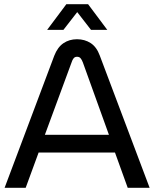

<svg xmlns="http://www.w3.org/2000/svg" viewBox="-20 -900 739 920"><path d="M2 0 240 -633Q256 -674 284 -693Q312 -712 349 -712Q386 -712 414.5 -693.5Q443 -675 458 -634L697 0H592L531 -169H165L103 0ZM195 -254H502L377 -601Q372 -614 366 -621Q360 -628 349 -628Q339 -628 333 -621Q327 -614 323 -601ZM206 -757 298 -880H402L494 -757H416L350 -842L284 -757Z"/></svg>

Font: MuseoModerno SemiBold
Style: Regular
Weight: 400
Version: Version 1.001